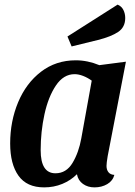

<svg xmlns="http://www.w3.org/2000/svg" viewBox="-20 -791 586 831"><path d="M441 -73Q441 -56 449.5 -45.5Q458 -35 475 -34Q468 -8 444 6Q420 20 389 20Q360 20 339 5Q318 -10 313 -37Q286 -10 249.5 5Q213 20 171 20Q96 20 60 -30.5Q24 -81 24 -170Q24 -266 58.5 -348.5Q93 -431 157.5 -480.5Q222 -530 308 -530Q359 -530 410 -509L525 -524L446 -115Q441 -85 441 -73ZM303 -470Q255 -470 222 -421Q189 -372 172.5 -296.5Q156 -221 156 -141Q156 -41 220 -41Q267 -41 294 -86Q321 -131 332 -193L377 -442Q359 -455 339.5 -462.5Q320 -470 303 -470ZM522 -713Q522 -673 491 -652.5Q460 -632 404 -618L290 -590L272 -633L489 -771Q506 -764 514 -748Q522 -732 522 -713Z"/></svg>

Font: Sansita Medium Italic
Style: Regular
Weight: 500
Italic angle: -11°
Designer: Pablo Cosgaya
Foundry: Omnibus-Type
Version: Version 1.006